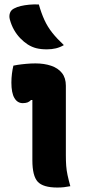

<svg xmlns="http://www.w3.org/2000/svg" viewBox="-20 -834 390 860"><path d="M125 -116Q125 -139 125 -165Q125 -191 125 -218.5Q125 -246 125 -274.5Q125 -303 125 -331Q125 -359 125 -386H119Q116 -383 112 -380Q108 -377 104 -375.5Q100 -374 94.5 -373Q89 -372 82 -372Q58 -372 44.5 -395Q31 -418 31 -464Q31 -484 33.5 -504Q36 -524 40 -540Q50 -542 59 -543.5Q68 -545 77.5 -546Q87 -547 97 -548Q107 -549 117.5 -549.5Q128 -550 139 -550Q178 -550 209 -539.5Q240 -529 257.5 -507Q275 -485 275 -450Q275 -413 275 -373Q275 -333 275 -292.5Q275 -252 275 -213Q275 -174 275 -139Q275 -112 276.5 -91.5Q278 -71 282.5 -50Q287 -29 295 0Q280 3 266.5 4.5Q253 6 237 6Q173 6 149 -20Q125 -46 125 -116ZM154 -814Q165 -775 179 -744.5Q193 -714 214 -687.5Q235 -661 266 -632Q249 -622 230.5 -617.5Q212 -613 190 -613Q163 -613 143 -618Q123 -623 104 -635Q87 -646 71 -662.5Q55 -679 43 -700Q31 -721 24 -747Q20 -762 24.5 -775.5Q29 -789 43 -796Q56 -803 73 -807Q90 -811 110.5 -813Q131 -815 154 -814Z"/></svg>

Font: Recursive Casual ExtraBold
Style: Regular
Weight: 800
Version: Version 1.047